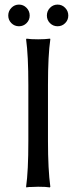

<svg xmlns="http://www.w3.org/2000/svg" viewBox="-20 -817 334 840"><path d="M104 -444.8Q104 -573.7 94.2 -645L96.2 -647.9Q112.8 -645 147 -645Q162.6 -645 175.5 -645.8Q188.5 -646.5 193.8 -647.5L199.2 -647.9L200.2 -645Q189.9 -575.2 189.9 -444.8V-200.2Q189.9 -75.2 200.2 0L198.2 2.9Q181.2 0 147 0Q131.3 0 118.2 1Q105.5 1 100.6 2L95.2 2.9L94.2 0Q104 -67.9 104 -200.2ZM198.7 -715.8Q185.1 -729.5 185.1 -749Q185.1 -768.6 198.7 -782.7Q212.4 -796.9 231.9 -796.9Q251.5 -796.9 265.1 -782.7Q278.8 -768.6 278.8 -749Q278.8 -729.5 265.1 -715.8Q251.5 -702.1 231.9 -702.1Q212.4 -702.1 198.7 -715.8ZM29.8 -715.8Q16.1 -729.5 16.1 -749Q16.1 -768.6 29.8 -782.7Q43.5 -796.9 63 -796.9Q82.5 -796.9 96.2 -782.7Q109.9 -768.6 109.9 -749Q109.9 -729.5 96.2 -715.8Q82.5 -702.1 63 -702.1Q43.5 -702.1 29.8 -715.8Z"/></svg>

Font: Linux Biolinum
Style: Regular
Weight: 400
Designer: Philipp H. Poll
Foundry: Philipp H. Poll
Version: Version 0.6.4